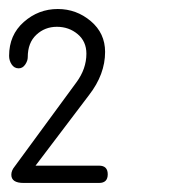

<svg xmlns="http://www.w3.org/2000/svg" viewBox="-21 -762 378 422"><path d="M-1 -639.2Q-1 -685.1 31.2 -713.6Q63.5 -742.2 106 -742.2Q147 -742.2 178.5 -715.6Q210 -689 210 -647.9Q210 -598.6 174.8 -553.2L57.1 -397.9H196.8Q215.8 -397.9 215.8 -378.9Q215.8 -359.9 196.8 -359.9H30.8Q3.9 -359.9 3.9 -377.9Q3.9 -387.2 11.2 -396L147 -581.1Q168.9 -610.8 168.9 -644Q168.9 -670.9 149.7 -687Q130.4 -703.1 104 -703.1Q77.6 -703.1 58.8 -685.5Q40 -668 40 -636.2Q40 -628.4 34.4 -620.1Q28.8 -611.8 20 -611.8Q10.3 -611.8 4.6 -620.4Q-1 -628.9 -1 -639.2Z"/></svg>

Font: BPreplay
Style: Regular
Weight: 400
Designer: Magenta/George Triantafyllakos
Foundry: Magenta/George Triantafyllakos
Version: Version 1.00